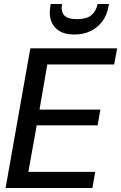

<svg xmlns="http://www.w3.org/2000/svg" viewBox="-20 -942 607 962"><path d="M8 0 132 -700H567L552 -619H217L178 -393H483L469 -314H164L122 -81H457L443 0ZM352 -769Q306 -769 277 -787Q248 -805 236.5 -836Q225 -867 232 -907L234 -922H291Q284 -886 301 -866Q318 -846 366 -846Q414 -846 438 -866Q462 -886 469 -922H526L523 -907Q516 -867 493.5 -836Q471 -805 435 -787Q399 -769 352 -769Z"/></svg>

Font: DM Sans 36pt Medium
Style: Italic
Weight: 500
Italic angle: -10°
Designer: Colophon Foundry, Jonny Pinhorn
Foundry: Colophon Foundry
Version: Version 4.004;gftools[0.9.30]